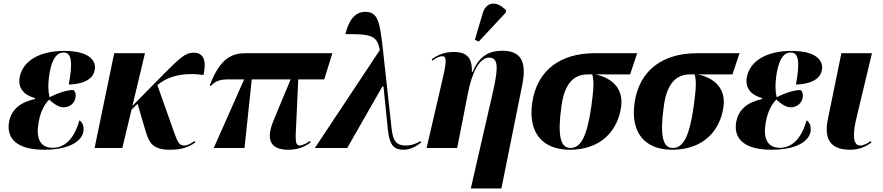

<svg xmlns="http://www.w3.org/2000/svg" viewBox="-20 -837 4996 1086"><path d="M230 10C384 10 446 -46 452 -95C455 -120 448 -146 429 -156C399 -49 344 -1 278 -1C205 -1 183 -58 198 -143C209 -209 234 -249 258 -274C283 -251 311 -230 340 -230C375 -230 402 -254 407 -284C411 -306 405 -320 395 -328C360 -328 306 -311 261 -287C253 -313 249 -358 261 -427C275 -505 301 -540 340 -540C384 -540 393 -488 369 -359C472 -362 509 -401 516 -442C525 -491 489 -549 343 -549C202 -549 108 -492 91 -399C81 -339 114 -300 178 -282V-277C101 -260 45 -223 31 -146C15 -51 79 10 230 10Z M515 0H672L724 -217L758 -250L803 -97C824 -26 847 10 941 10C1000 10 1043 -1 1084 -31L1080 -40C1059 -24 1040 -14 1023 -14C995 -14 985 -31 966 -85L870 -356C930 -405 1013 -429 1131 -413C1149 -493 1132 -539 1076 -539C1026 -539 995 -506 906 -418L729 -238L800 -536H626Z M1189 0H1363L1404 -388H1624L1527 -155C1481 -43 1512 10 1611 10C1653 10 1694 0 1737 -31L1733 -40C1717 -27 1689 -14 1676 -14C1647 -14 1651 -47 1656 -148L1667 -388H1814L1860 -536H1370C1294 -536 1227 -512 1166 -354L1173 -351C1200 -380 1225 -388 1274 -388H1361Z M1761 0H1944L2143 -348H2149L2174 -103C2184 -7 2214 10 2265 10C2295 10 2332 -6 2362 -31L2358 -39C2339 -27 2310 -14 2276 -14C2225 -14 2203 -35 2195 -110L2145 -565C2128 -718 2116 -770 2046 -770C1984 -770 1950 -715 1934 -644C2071 -644 2114 -641 2128 -553Z M2688 -602 2840 -765 2843 -777C2799 -828 2734 -836 2711 -764L2666 -612ZM2643 229H2816L2934 -357C2961 -492 2924 -550 2821 -550C2754 -550 2692 -526 2654 -431H2649C2652 -523 2607 -543 2547 -543C2496 -543 2460 -529 2422 -502L2425 -494C2452 -513 2469 -519 2482 -519C2502 -519 2509 -503 2488 -410L2393 0H2566L2626 -306C2648 -422 2690 -511 2746 -511C2796 -511 2801 -463 2770 -325Z M3203 10C3381 10 3475 -100 3493 -232C3508 -335 3443 -396 3349 -416H3544L3584 -536H3342C3156 -536 3017 -445 2990 -254C2967 -89 3046 10 3203 10ZM3206 0C3150 0 3132 -70 3156 -239C3174 -369 3229 -416 3303 -416H3330C3340 -384 3339 -338 3325 -237C3300 -60 3264 0 3206 0Z M3782 10C3960 10 4054 -100 4072 -232C4087 -335 4022 -396 3928 -416H4123L4163 -536H3921C3735 -536 3596 -445 3569 -254C3546 -89 3625 10 3782 10ZM3785 0C3729 0 3711 -70 3735 -239C3753 -369 3808 -416 3882 -416H3909C3919 -384 3918 -338 3904 -237C3879 -60 3843 0 3785 0Z M4343 10C4497 10 4559 -46 4565 -95C4568 -120 4561 -146 4542 -156C4512 -49 4457 -1 4391 -1C4318 -1 4296 -58 4311 -143C4322 -209 4347 -249 4371 -274C4396 -251 4424 -230 4453 -230C4488 -230 4515 -254 4520 -284C4524 -306 4518 -320 4508 -328C4473 -328 4419 -311 4374 -287C4366 -313 4362 -358 4374 -427C4388 -505 4414 -540 4453 -540C4497 -540 4506 -488 4482 -359C4585 -362 4622 -401 4629 -442C4638 -491 4602 -549 4456 -549C4315 -549 4221 -492 4204 -399C4194 -339 4227 -300 4291 -282V-277C4214 -260 4158 -223 4144 -146C4128 -51 4192 10 4343 10Z M4789 10C4844 10 4882 -11 4909 -31L4905 -39C4887 -27 4867 -14 4845 -14C4797 -14 4808 -102 4823 -164L4912 -536H4739L4662 -160C4638 -39 4688 10 4789 10Z"/></svg>

Font: Noto Serif Display SemiCondensed ExtraBold
Style: Italic
Weight: 800
Width: 4
Italic angle: -12°
Designer: Monotype Design Team
Foundry: Monotype Imaging Inc.
Version: Version 2.009